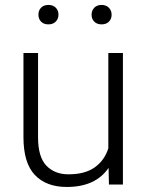

<svg xmlns="http://www.w3.org/2000/svg" viewBox="-20 -741 589 771"><path d="M74.2 0ZM473.6 -528.3V0H417.5L416 -66.9Q363.8 9.8 248 9.8Q166 9.8 120.1 -38.3Q74.2 -86.4 74.2 -190.4V-528.3H132.8V-189.5Q132.8 -110.4 166.3 -75.7Q199.7 -41 254.9 -41Q321.3 -41 360.6 -69.1Q399.9 -97.2 415 -145.5V-528.3ZM214.8 -682.1Q214.8 -665.5 203.9 -654.3Q192.9 -643.1 174.3 -643.1Q155.8 -643.1 145 -654.1Q134.3 -665 134.3 -682.1Q134.3 -699.2 145 -710.2Q155.8 -721.2 174.3 -721.2Q192.9 -721.2 203.9 -710.2Q214.8 -699.2 214.8 -682.1ZM428.2 -681.6Q428.2 -664.6 417.2 -653.8Q406.2 -643.1 387.7 -643.1Q369.6 -643.1 358.6 -654.1Q347.7 -665 347.7 -681.6Q347.7 -698.7 358.6 -710Q369.6 -721.2 387.7 -721.2Q406.2 -721.2 417.2 -710Q428.2 -698.7 428.2 -681.6Z"/></svg>

Font: Heebo Light
Style: Regular
Weight: 300
Designer: Oded Ezer
Foundry: Meir Sadan
Version: Version 2.001; ttfautohint (v1.5.14-ce02) -l 8 -r 50 -G 200 